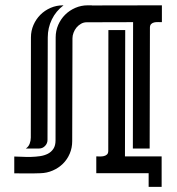

<svg xmlns="http://www.w3.org/2000/svg" viewBox="-20 -664 680 736"><path d="M34.7 -64Q47.9 -64 64.7 -63Q81.5 -62 99.1 -62.5Q116.7 -63 133.5 -65.4Q150.4 -67.9 163.6 -74.7Q176.8 -81.5 184.8 -93.8Q192.9 -106 192.9 -126L193.4 -520.5Q193.4 -545.9 203.1 -568.4Q212.9 -590.8 229.5 -607.4Q246.1 -624 268.6 -633.8Q291 -643.6 316.4 -643.6H332V-643.1L600.6 -643.6V-579.1Q594.2 -579.1 586.2 -579.3Q578.1 -579.6 571.3 -578.1Q564.5 -576.7 559.6 -572Q554.7 -567.4 554.7 -557.6L553.7 -94.7H489.3L490.2 -579.1L312 -578.6Q300.8 -578.6 290.8 -573Q280.8 -567.4 273.4 -558.6Q266.1 -549.8 262 -538.8Q257.8 -527.8 257.8 -517.6L256.8 -123Q256.8 -97.2 247.3 -75Q237.8 -52.7 221.2 -36.4Q204.6 -20 182.1 -10.3Q159.7 -0.5 134.3 0Q109.4 1 84.5 0.7Q59.6 0.5 34.7 0.5ZM549.8 0H349.1V-64.5Q355.5 -64.5 363.3 -64.2Q371.1 -64 378.2 -65.7Q385.3 -67.4 390.1 -71.8Q395 -76.2 395 -85.9L395.5 -548.8H460L459 -64.5H599.6V52.2H549.8ZM223.6 -643.6Q194.3 -621.6 178.7 -589.4Q163.1 -557.1 163.1 -520.5L162.1 -127.4Q162.1 -114.3 152.6 -104.5Q143.1 -94.7 129.9 -94.7H79.1Q89.4 -101.6 93.8 -113.3Q98.1 -125 98.1 -136.7L98.6 -520.5Q98.6 -545.9 108.4 -568.4Q118.2 -590.8 134.8 -607.4Q151.4 -624 173.8 -633.8Q196.3 -643.6 221.7 -643.6Z"/></svg>

Font: Isar CAT
Style: Regular
Weight: 400
Designer: Digitized by Peter Wiegel
Foundry: CAT-Fonts, Peter Wiegel
Version: Version 1.000; ttfautohint (v1.3)